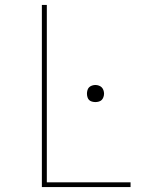

<svg xmlns="http://www.w3.org/2000/svg" viewBox="-20 -755 640 775"><path d="M149 0V-735H169V-19H507V0ZM365 -343Q358 -343 351 -345Q344 -347 339.5 -351.5Q335 -356 333 -363Q331 -370 331 -377Q331 -384 333 -391Q335 -398 339.5 -402.5Q344 -407 351 -409.5Q358 -412 365 -412Q372 -412 379 -409.5Q386 -407 390.5 -402.5Q395 -398 397.5 -391Q400 -384 400 -377Q400 -370 397.5 -363Q395 -356 390.5 -351.5Q386 -347 379 -345Q372 -343 365 -343Z"/></svg>

Font: Iosevka Aile Thin
Style: Regular
Weight: 100
Designer: Belleve Invis
Foundry: Belleve Invis
Version: Version 31.1.0; ttfautohint (v1.8.4)